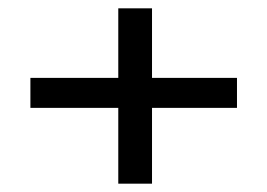

<svg xmlns="http://www.w3.org/2000/svg" viewBox="-20 -545 640 461"><path d="M264 -104V-286H53V-358H264V-525H345V-358H549V-286H345V-104Z"/></svg>

Font: Inconsolata Expanded Medium
Style: Regular
Weight: 500
Width: 7
Monospace: yes
Designer: Raph Levien, Cyreal, Brenton Simpson
Foundry: Raph Levien, Cyreal, Google
Version: Version 3.001; ttfautohint (v1.8.2.53-6de2)